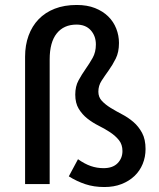

<svg xmlns="http://www.w3.org/2000/svg" viewBox="-20 -741 640 773"><path d="M400 12Q358 12 323.5 0.5Q289 -11 257 -31L294 -100Q321 -81 345.5 -72.5Q370 -64 397 -64Q434 -64 453.5 -84Q473 -104 473 -133Q473 -159 459 -176.5Q445 -194 424 -208Q403 -222 378 -234.5Q353 -247 332 -263.5Q311 -280 297 -303Q283 -326 283 -360Q283 -393 296 -417Q309 -441 324.5 -463Q340 -485 353 -508Q366 -531 366 -562Q366 -596 345.5 -619Q325 -642 288 -642Q237 -642 208.5 -606.5Q180 -571 180 -502V0H81V-513Q81 -559 95 -597.5Q109 -636 135.5 -663.5Q162 -691 200.5 -706Q239 -721 289 -721Q331 -721 362.5 -708.5Q394 -696 415.5 -675Q437 -654 448 -626Q459 -598 459 -568Q459 -531 446 -505Q433 -479 417.5 -457.5Q402 -436 389 -416Q376 -396 376 -372Q376 -350 390 -335Q404 -320 425 -307Q446 -294 471 -281Q496 -268 517 -250Q538 -232 552 -206Q566 -180 566 -141Q566 -109 554.5 -81Q543 -53 521.5 -32.5Q500 -12 469.5 0Q439 12 400 12Z"/></svg>

Font: Source Code Pro Medium
Style: Regular
Weight: 500
Monospace: yes
Designer: Paul D. Hunt, Teo Tuominen
Foundry: Adobe Systems Incorporated
Version: Version 2.030;PS 1.000;hotconv 16.6.51;makeotf.lib2.5.65220